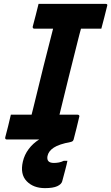

<svg xmlns="http://www.w3.org/2000/svg" viewBox="-20 -720 574 991"><path d="M360 0H359L360 1Q359 4 356 7.5Q353 11 344 13Q285 24 257.5 42Q230 60 225 86Q219 121 258 121Q272 121 284.5 118.5Q297 116 309 110H328Q326 120 323.5 130.5Q321 141 316 160Q311 179 301 216Q297 231 275.5 241Q254 251 212 251Q152 251 117.5 215Q83 179 98 114Q106 79 128 49.5Q150 20 182 0H16Q5 0 7 -11Q15 -40 22 -69Q29 -98 36 -128H143Q147 -143 151 -159.5Q155 -176 158 -188Q181 -283 205 -379.5Q229 -476 254 -572H157Q152 -572 150 -575.5Q148 -579 149 -583Q157 -613 164.5 -642Q172 -671 179 -700H525Q537 -700 533 -689Q526 -660 518.5 -631Q511 -602 503 -572H398Q394 -558 390 -542.5Q386 -527 383 -515Q359 -419 334.5 -321.5Q310 -224 287 -128H381Q386 -128 388.5 -124.5Q391 -121 389 -117Q382 -88 375 -58.5Q368 -29 360 0Z"/></svg>

Font: Recursive Sn Lnr St
Style: Bold Italic
Weight: 700
Italic angle: -15°
Version: Version 1.079;hotconv 1.0.112;makeotfexe 2.5.65598; ttfautoh